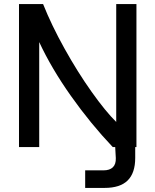

<svg xmlns="http://www.w3.org/2000/svg" viewBox="-20 -720 761 940"><path d="M547 54 544 0H532Q423 -115 327.5 -250Q232 -385 172 -514V0H73V-700H191Q232 -597 296 -482Q360 -367 428.5 -270.5Q497 -174 549 -123V-700H648V0H642V53Q642 127 605 163.5Q568 200 492 200H397V114H487Q517 114 532.5 99Q548 84 547 54Z"/></svg>

Font: MedMera Sans Display
Style: Regular
Weight: 500
Designer: Kasper Nordkvist
Foundry: UNCUT.wtf
Version: Version 1.300